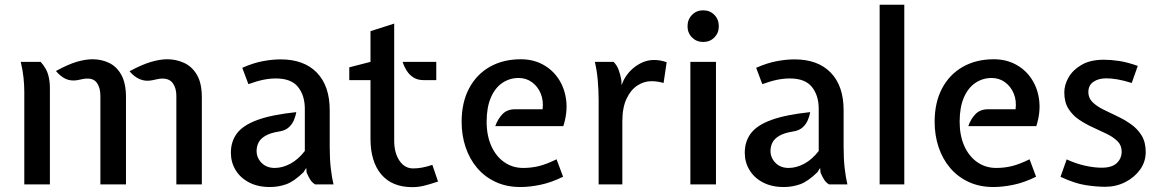

<svg xmlns="http://www.w3.org/2000/svg" viewBox="-20 -778 4881 810"><path d="M724 0V-373.5Q724 -405.5 709.8 -426Q695.5 -446.5 665 -446.5Q654 -446.5 643.8 -444Q633.5 -441.5 620 -439Q592.5 -434 569 -444.2Q545.5 -454.5 526.5 -477.5Q580.5 -506.5 618.2 -517.2Q656 -528 685.5 -528Q723.5 -528 757 -512.5Q790.5 -497 811 -462Q831.5 -427 831.5 -367V0ZM82.5 0V-391Q82.5 -419 79.2 -450.5Q76 -482 67.5 -517H151.5Q175.5 -490 183 -463.5Q190.5 -437 190.5 -407V0ZM403.5 0V-373.5Q403.5 -405.5 390.5 -426Q377.5 -446.5 349.5 -446.5Q338 -446.5 329 -444.5Q320 -442.5 307.5 -440Q279.5 -435 257.2 -445.2Q235 -455.5 216 -478.5Q269.5 -507.5 305.5 -517.8Q341.5 -528 370.5 -528Q408.5 -528 440.5 -512.5Q472.5 -497 492 -462Q511.5 -427 511.5 -367V0Z M1118.5 11Q1067.5 11 1030.5 -8.5Q993.5 -28 973.8 -60.8Q954 -93.5 954 -133.5Q954 -181.5 980 -215.8Q1006 -250 1066.2 -272Q1126.5 -294 1230 -305Q1227.5 -290 1220.5 -272.5Q1213.5 -255 1198.8 -241.2Q1184 -227.5 1159 -223.5Q1120.5 -217.5 1099.5 -205Q1078.5 -192.5 1070.5 -176Q1062.5 -159.5 1062.5 -141.5Q1062.5 -112.5 1083.5 -91Q1104.5 -69.5 1139 -69.5Q1171.5 -69.5 1204.8 -87.2Q1238 -105 1266 -141V-318.5Q1266 -375.5 1237.2 -411.2Q1208.5 -447 1144.5 -447Q1118 -447 1091 -441.5Q1064 -436 1028 -423L1002 -492Q1050 -513 1090 -520.2Q1130 -527.5 1164 -527.5Q1262.5 -527.5 1316.8 -471.5Q1371 -415.5 1371 -313V-158.5Q1371 -107.5 1375.5 -68.2Q1380 -29 1387 0H1309.5Q1296 -8 1287.8 -21.8Q1279.5 -35.5 1273.5 -50.5L1272 -69.5L1260.5 -51.5Q1220.5 -12.5 1187.8 -0.8Q1155 11 1118.5 11Z M1719.5 11.5Q1634 11.5 1588.5 -42.2Q1543 -96 1543 -193V-440H1453.5V-494L1543 -517V-646.5L1643 -678.5V-185Q1643 -133.5 1665 -100.5Q1687 -67.5 1723 -67.5Q1741.5 -67.5 1759.8 -70.8Q1778 -74 1804 -82.5L1828 -12Q1790 0.5 1766.8 6Q1743.5 11.5 1719.5 11.5ZM1767 -440Q1742 -440 1724.8 -450.8Q1707.5 -461.5 1696.2 -479.2Q1685 -497 1678.5 -517H1820.5V-440Z M2175.5 11Q2117 11 2070.8 -10.5Q2024.5 -32 1992.5 -70Q1960.5 -108 1944 -157.8Q1927.5 -207.5 1927.5 -264Q1927.5 -345.5 1958.8 -404.8Q1990 -464 2046.2 -496Q2102.5 -528 2177 -528Q2229.5 -528 2270.8 -505.5Q2312 -483 2337.5 -443.5Q2363 -404 2368.8 -353.2Q2374.5 -302.5 2356.5 -246H2069.5Q2080 -276 2099.8 -296.5Q2119.5 -317 2152.5 -317H2269Q2273.5 -353.5 2261.2 -383.2Q2249 -413 2224.5 -431Q2200 -449 2168 -449Q2130 -449 2099.2 -428.2Q2068.5 -407.5 2050.8 -366.2Q2033 -325 2033 -264.5Q2033 -206 2052.8 -162Q2072.5 -118 2107.5 -93.8Q2142.5 -69.5 2187 -69.5Q2221.5 -69.5 2253.2 -77.2Q2285 -85 2328 -106L2355.5 -32.5Q2306 -8 2260.2 1.5Q2214.5 11 2175.5 11Z M2505.5 0V-355.5Q2505.5 -396.5 2501.8 -439.2Q2498 -482 2489.5 -517H2568.5Q2582.5 -503 2590 -483Q2597.5 -463 2601.5 -438.5L2602 -419L2610.5 -438.5Q2630.5 -477.5 2665.8 -501.2Q2701 -525 2739.5 -525Q2752 -525 2765 -522.8Q2778 -520.5 2792.5 -515.5L2779.5 -428Q2763 -432.5 2750.8 -434Q2738.5 -435.5 2728.5 -435.5Q2696.5 -435.5 2668.5 -417Q2640.5 -398.5 2623 -361Q2605.5 -323.5 2605.5 -266.5V0Z M2892.5 0V-517H3000.5V0ZM2946.5 -601Q2918.5 -601 2899.5 -620Q2880.5 -639 2880.5 -667Q2880.5 -696 2899.5 -715.2Q2918.5 -734.5 2946.5 -734.5Q2975 -734.5 2993.8 -715.2Q3012.5 -696 3012.5 -667Q3012.5 -639 2993.8 -620Q2975 -601 2946.5 -601Z M3286.5 11Q3235.5 11 3198.5 -8.5Q3161.5 -28 3141.8 -60.8Q3122 -93.5 3122 -133.5Q3122 -181.5 3148 -215.8Q3174 -250 3234.2 -272Q3294.5 -294 3398 -305Q3395.5 -290 3388.5 -272.5Q3381.5 -255 3366.8 -241.2Q3352 -227.5 3327 -223.5Q3288.5 -217.5 3267.5 -205Q3246.5 -192.5 3238.5 -176Q3230.5 -159.5 3230.5 -141.5Q3230.5 -112.5 3251.5 -91Q3272.5 -69.5 3307 -69.5Q3339.5 -69.5 3372.8 -87.2Q3406 -105 3434 -141V-318.5Q3434 -375.5 3405.2 -411.2Q3376.5 -447 3312.5 -447Q3286 -447 3259 -441.5Q3232 -436 3196 -423L3170 -492Q3218 -513 3258 -520.2Q3298 -527.5 3332 -527.5Q3430.5 -527.5 3484.8 -471.5Q3539 -415.5 3539 -313V-158.5Q3539 -107.5 3543.5 -68.2Q3548 -29 3555 0H3477.5Q3464 -8 3455.8 -21.8Q3447.5 -35.5 3441.5 -50.5L3440 -69.5L3428.5 -51.5Q3388.5 -12.5 3355.8 -0.8Q3323 11 3286.5 11Z M3691 0V-758H3795V0Z M4171 11Q4112.5 11 4066.2 -10.5Q4020 -32 3988 -70Q3956 -108 3939.5 -157.8Q3923 -207.5 3923 -264Q3923 -345.5 3954.2 -404.8Q3985.5 -464 4041.8 -496Q4098 -528 4172.5 -528Q4225 -528 4266.2 -505.5Q4307.5 -483 4333 -443.5Q4358.5 -404 4364.2 -353.2Q4370 -302.5 4352 -246H4065Q4075.5 -276 4095.2 -296.5Q4115 -317 4148 -317H4264.5Q4269 -353.5 4256.8 -383.2Q4244.5 -413 4220 -431Q4195.5 -449 4163.5 -449Q4125.5 -449 4094.8 -428.2Q4064 -407.5 4046.2 -366.2Q4028.5 -325 4028.5 -264.5Q4028.5 -206 4048.2 -162Q4068 -118 4103 -93.8Q4138 -69.5 4182.5 -69.5Q4217 -69.5 4248.8 -77.2Q4280.5 -85 4323.5 -106L4351 -32.5Q4301.5 -8 4255.8 1.5Q4210 11 4171 11Z M4643 10Q4605 10 4559.8 3Q4514.5 -4 4454 -32L4480 -105.5Q4520.5 -87 4558.5 -78.8Q4596.5 -70.5 4628 -70.5Q4671 -70.5 4691.5 -90Q4712 -109.5 4712 -138.5Q4712 -165 4694.5 -182.2Q4677 -199.5 4649.5 -213Q4622 -226.5 4591 -240.5Q4560 -254.5 4532.5 -273Q4505 -291.5 4487.5 -319.2Q4470 -347 4470 -388Q4470 -420 4488.2 -451.8Q4506.5 -483.5 4543.5 -504.8Q4580.5 -526 4637 -526Q4667 -526 4701.5 -520.8Q4736 -515.5 4780 -500L4754.5 -428Q4721 -438.5 4695 -443Q4669 -447.5 4647 -447.5Q4614 -447.5 4592.8 -432.8Q4571.5 -418 4571.5 -389.5Q4571.5 -364.5 4589 -347.2Q4606.5 -330 4634 -316.2Q4661.5 -302.5 4692.5 -288Q4723.5 -273.5 4751 -254.2Q4778.5 -235 4796 -206.8Q4813.5 -178.5 4813.5 -136.5Q4813.5 -95.5 4789.5 -62.2Q4765.5 -29 4726.8 -9.5Q4688 10 4643 10Z"/></svg>

Font: Expletus Sans Medium
Style: Regular
Weight: 500
Version: Version 7.500